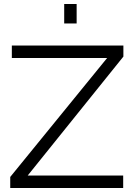

<svg xmlns="http://www.w3.org/2000/svg" viewBox="-20 -937 669 957"><path d="M31 0V-55L514 -648H39V-710H595V-655L118 -62H594V0ZM362 -820H300V-917H362Z"/></svg>

Font: Raleway
Style: Regular
Weight: 400
Designer: Matt McInerney, Pablo Impallari, Rodrigo Fuenzalida
Foundry: Matt McInerney, Pablo Impallari, Rodrigo Fuenzalida
Version: Version 1.000;PS 001.001;hotconv 1.0.56; ttfautohint (v1.5)